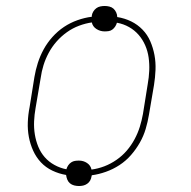

<svg xmlns="http://www.w3.org/2000/svg" viewBox="-20 -581 640 642"><path d="M244 41Q236 41 228 39Q220 37 214 32Q208 27 205 19.5Q202 12 201 4Q177 0 155 -10.5Q133 -21 117 -38Q101 -55 91 -77Q81 -99 76.5 -123Q72 -147 73 -172.5Q74 -198 79 -223L95 -323Q99 -347 106.5 -370.5Q114 -394 126 -416Q138 -438 155.5 -457.5Q173 -477 194 -491Q215 -505 239 -513.5Q263 -522 287 -525V-529Q288 -536 292 -542.5Q296 -549 302 -553.5Q308 -558 315.5 -559.5Q323 -561 330 -561Q338 -561 346 -559Q354 -557 359.5 -552Q365 -547 368.5 -539.5Q372 -532 372 -524Q397 -520 418.5 -509.5Q440 -499 456.5 -482Q473 -465 482.5 -443Q492 -421 496.5 -397Q501 -373 500 -347.5Q499 -322 495 -297L478 -197Q474 -173 467 -149.5Q460 -126 447.5 -104Q435 -82 418 -62.5Q401 -43 379.5 -29Q358 -15 334 -6.5Q310 2 287 5L286 9Q285 16 281.5 22.5Q278 29 271.5 33.5Q265 38 258 39.5Q251 41 244 41ZM286 -14Q308 -17 329 -25Q350 -33 369.5 -46.5Q389 -60 404 -77.5Q419 -95 430 -115.5Q441 -136 447.5 -157Q454 -178 458 -200L474 -300Q478 -322 479 -344.5Q480 -367 477 -388.5Q474 -410 465.5 -429.5Q457 -449 443.5 -464.5Q430 -480 411.5 -490.5Q393 -501 371 -505Q369 -498 365 -492Q361 -486 355.5 -482Q350 -478 343.5 -477Q337 -476 330 -476Q315 -476 302.5 -484Q290 -492 287 -506Q266 -503 244.5 -495Q223 -487 204 -473.5Q185 -460 169.5 -442.5Q154 -425 143 -404.5Q132 -384 125.5 -363Q119 -342 116 -320L99 -220Q95 -198 94 -175.5Q93 -153 96.5 -131.5Q100 -110 108 -90.5Q116 -71 129.5 -55.5Q143 -40 162 -29.5Q181 -19 202 -15Q204 -22 208 -28Q212 -34 218 -38Q224 -42 230.5 -43Q237 -44 244 -44Q259 -44 271 -36Q283 -28 286 -14Z"/></svg>

Font: Iosevka Etoile Thin
Style: Italic
Weight: 100
Italic angle: -9°
Designer: Belleve Invis
Foundry: Belleve Invis
Version: Version 22.1.2; ttfautohint (v1.8.4)